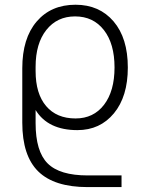

<svg xmlns="http://www.w3.org/2000/svg" viewBox="-20 -553 598 803"><path d="M293.9 -484.4Q218.8 -484.4 173.8 -427.7Q128.9 -371.1 128.9 -273.4V-255.9Q128.9 -161.1 172.9 -109.4Q216.8 -57.6 295.9 -57.6Q371.1 -57.6 415 -114.7Q459 -171.9 459 -271Q459 -370.1 414.6 -427.2Q370.1 -484.4 293.9 -484.4ZM128.9 -92.8V-38.1Q128.9 80.1 179.2 130.4Q229.5 180.7 346.7 180.7H488.3V229.5H346.7Q207 229.5 140.1 164.1Q73.2 98.6 73.2 -40V-267.6Q73.2 -392.6 133.3 -462.9Q193.4 -533.2 295.9 -533.2Q395.5 -533.2 455.1 -463.4Q514.6 -393.6 514.6 -270.5Q514.6 -149.4 456.5 -79.1Q398.4 -8.8 303.7 -8.8Q180.7 -8.8 128.9 -92.8Z"/></svg>

Font: Gen Shin Gothic Light
Style: Regular
Weight: 200
Designer: [Source Han Sans]
Ryoko NISHIZUKA  (kana & ideographs); Paul D. Hunt (Latin, Greek & Cyrillic); Wenlong ZHANG  (bopomofo
Version: Version 1.002.20150607